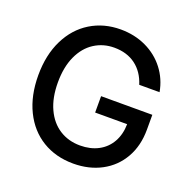

<svg xmlns="http://www.w3.org/2000/svg" viewBox="-128 -843 974 980"><g transform="rotate(20 358.5 -353.5)"><path d="M366.2 -618.2Q306.2 -618.2 258.1 -587.2Q210 -556.2 182.6 -496.3Q155.3 -436.5 155.3 -353.5Q155.3 -270 182.9 -210.4Q210.4 -150.9 259.3 -119.9Q308.1 -88.9 371.1 -88.9Q427.2 -88.9 469.7 -111.3Q512.2 -133.8 535.9 -175.5Q559.6 -217.3 560.5 -273.4H386.7V-362.3H665V-282.2Q665 -194.3 627.4 -128.2Q589.8 -62 522.7 -26.1Q455.6 9.8 370.1 9.8Q274.9 9.8 202.1 -34.4Q129.4 -78.6 89.1 -160.9Q48.8 -243.2 48.8 -353.5Q48.8 -463.9 89.4 -546.1Q129.9 -628.4 201.9 -672.6Q273.9 -716.8 365.2 -716.8Q440.9 -716.8 503.7 -687.3Q566.4 -657.7 607.2 -604.7Q647.9 -551.8 660.2 -483.4H549.8Q529.8 -547.4 482.7 -582.8Q435.5 -618.2 366.2 -618.2Z"/></g></svg>

Font: WEMIX Pretendard Medium
Style: Regular
Weight: 500
Designer: Base glyphs from Inter by Rasmus Andersson; Hangeul glyphs from Noto Sans CJK(Source Han Sans) by Jang Soo-young and Kan
Foundry: Kil Hyung-jin
Version: Version 1.000